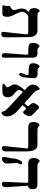

<svg xmlns="http://www.w3.org/2000/svg" viewBox="1178 -1812 650 3047"><g transform="rotate(90 1503.5 -288.0)"><path d="M524.4 -372.1Q528.3 -411.6 492.7 -411.1H251.5Q219.7 -411.1 193.6 -378.9Q167.5 -346.7 167.5 -313.5Q167.5 -277.8 206.8 -202.4Q246.1 -127 246.1 -84Q246.1 0 204.6 0H81.1Q63.5 0 63.5 -17.6Q63.5 -25.4 69.8 -38.8Q76.2 -52.2 76.2 -58.6Q76.2 -64.9 73.7 -77.6Q71.3 -90.3 71.3 -96.7Q71.3 -110.8 82.5 -123Q87.4 -127.9 119.1 -146Q138.2 -156.2 138.2 -185.5Q138.2 -206.1 126.2 -243.4Q114.3 -280.8 114.3 -300.8Q114.3 -374.5 172.9 -417.5Q137.2 -427.7 123.3 -446.8Q109.4 -465.8 107.9 -503.9Q106.4 -527.8 118.2 -554.7Q130.9 -586.4 149.9 -592.8Q164.1 -588.9 171.4 -577.6L177.7 -571.3Q188 -557.1 227.1 -557.1H461.9Q550.8 -557.1 563.5 -460.9Q569.8 -414.1 569.8 -374.5L571.3 -45.9Q571.3 17.6 519 17.6Q481 17.6 484.9 -14.2Z M848.1 -389.6Q849.6 -411.1 823.7 -411.1H759.3Q660.2 -411.1 660.2 -473.6V-499Q660.2 -522.9 674.1 -552.2Q688 -581.5 707 -588.9Q719.7 -593.8 737.8 -571.3Q752.9 -557.1 772.9 -557.1H831.5Q895 -557.1 895 -478.5V-55.7Q895 -16.1 893.6 -12.7Q888.7 10.3 860.8 10.3Q843.3 10.3 832.3 -5.6Q821.3 -21.5 822.8 -39.6Q829.1 -144.5 848.1 -389.6Z M1145 -322.3 1161.6 -361.8Q1169.4 -380.9 1170.4 -402.3Q1170.4 -417.5 1129.9 -417.5H1083Q985.4 -417.5 983.9 -474.6V-500Q983.9 -523.9 997.8 -554Q1011.7 -584 1032.2 -590.3Q1041 -592.8 1053.7 -580.1Q1055.2 -577.6 1061.5 -571.3Q1075.7 -558.6 1083 -558.6H1164.1Q1188 -558.6 1204.6 -541.5Q1221.2 -524.4 1220.2 -500Q1212.4 -357.9 1204.6 -328.6Q1188 -266.6 1159.2 -266.6Q1137.7 -266.6 1137.7 -293.5Q1137.2 -304.7 1145 -322.3Z M1672.9 -110.4Q1630.9 -149.9 1439.5 -326.2Q1409.2 -294.4 1408.7 -271.5Q1408.7 -241.2 1438 -211.9Q1465.8 -189 1492.7 -166.5Q1522.9 -132.3 1522.9 -81.1Q1522.9 0 1429.2 0H1337.9Q1308.6 0 1308.6 -21.5Q1308.6 -31.7 1336.4 -46.9Q1364.3 -62 1364.3 -81.1Q1364.3 -96.2 1341.6 -129.4Q1318.8 -162.6 1318.8 -190.4Q1318.8 -257.8 1410.2 -353Q1364.3 -395 1351.6 -410.2Q1322.3 -445.8 1322.8 -483.9Q1322.8 -545.9 1370.6 -581.5L1372.1 -582.5Q1378.4 -591.3 1386.2 -591.8Q1402.8 -591.8 1410.2 -566.4Q1420.4 -533.2 1424.8 -526.1Q1429.2 -519 1456.1 -495.1Q1529.8 -430.2 1618.2 -349.1Q1665 -399.9 1665.5 -408.7Q1665.5 -415 1640.1 -441.2Q1614.7 -467.3 1614.7 -487.3Q1614.7 -512.7 1639.4 -548.3Q1664.1 -584 1688 -584Q1703.1 -584 1722.7 -553.7L1784.7 -496.6Q1822.8 -460.9 1822.8 -425.3Q1822.8 -401.4 1801.3 -366.7Q1778.3 -328.6 1756.8 -328.6Q1750.5 -328.6 1730.7 -352.8Q1710.9 -377 1700.7 -377Q1690.4 -377 1648.9 -322.3Q1752.9 -228.5 1765.6 -214.4Q1826.7 -146 1826.7 -76.2Q1826.7 -44.4 1812.5 -19Q1795.9 12.7 1767.1 12.7Q1750.5 12.7 1742.7 -30.3Q1734.9 -50.8 1672.9 -110.4Z M2335.4 -389.6Q2337.9 -411.1 2302.2 -411.1H2014.2Q1960.9 -411.1 1938 -429Q1915 -446.8 1915 -499Q1915 -525.9 1927.7 -554.2Q1940.4 -582.5 1961.9 -590.3Q1969.7 -592.8 1977.1 -585.4L1981 -581.5Q2004.9 -557.6 2039.6 -557.1H2274.4Q2322.8 -557.1 2345.2 -530.8Q2381.8 -487.8 2382.3 -383.3V-55.7Q2382.3 7.8 2330.1 7.8Q2293.5 7.8 2298.3 -39.6Z M2950.7 -58.6Q2952.1 -31.7 2938.7 -12.7Q2925.3 6.3 2899.9 6.3Q2863.3 6.3 2864.3 -25.4L2880.9 -383.3Q2880.9 -396 2876.5 -403.6Q2872.1 -411.1 2860.4 -411.1L2585 -410.2Q2531.7 -410.2 2508.8 -429.7Q2485.8 -449.2 2485.8 -501.5Q2485.8 -528.3 2497.6 -553.7Q2511.7 -585.4 2532.7 -591.8Q2540.5 -594.2 2553.2 -581.5L2561 -573.7Q2578.6 -556.2 2608.9 -556.2H2911.1Q2982.4 -556.2 2982.4 -482.4Q2982.4 -411.1 2930.2 -407.7Q2926.3 -403.8 2927.7 -387.2ZM2565.9 -230Q2565.9 -203.1 2570.3 -151.1Q2574.7 -99.1 2574.7 -72.3Q2574.7 -40.5 2551.3 -16.4Q2527.8 7.8 2496.1 7.8Q2470.7 7.8 2470.7 -23.9Q2470.7 -50.8 2483.4 -105.5Q2496.1 -160.2 2496.1 -188.7Q2496.1 -217.3 2516.6 -262.7Q2538.1 -314.9 2562 -314.9Q2570.8 -314.9 2580.3 -307.4Q2589.8 -299.8 2589.8 -290.5Q2589.8 -284.2 2585 -276.9Q2565.9 -255.4 2565.9 -230Z"/></g></svg>

Font: Accordance
Style: Bold
Weight: 700
Version: Version 1.2 (build January 31, 2020) Miklal Software Solutio